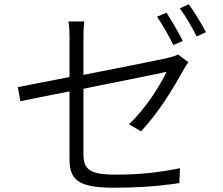

<svg xmlns="http://www.w3.org/2000/svg" viewBox="-20 -847 1040 895"><path d="M940 -697C921 -734 887 -790 860 -827L818 -808C846 -771 875 -720 897 -677L940 -697ZM832 -656C812 -697 779 -752 756 -788L712 -769C739 -731 768 -677 788 -637L832 -656ZM816 7 819 -63C720 -43 635 -33 517 -33C396 -33 369 -59 369 -129V-433L382 -436L403 -440L417 -443L431 -446C592 -478 744 -509 756 -512C727 -449 657 -338 581 -268L637 -235C719 -320 791 -441 837 -524C844 -536 851 -548 858 -557L810 -593C799 -587 783 -582 763 -577C722 -568 546 -532 369 -498V-665C369 -693 369 -719 373 -747H299C303 -724 304 -703 304 -680V-488C198 -468 108 -449 63 -441L75 -375C115 -384 198 -400 304 -421V-111C304 -16 332 28 510 28C619 28 699 22 776 12L785 11C789 10 794 10 798 9L811 7C813 7 814 7 816 7Z"/></svg>

Font: Glow Sans SC Normal
Style: Regular
Weight: 400
Designer: Ryoko NISHIZUKA (kana, bopomofo & ideographs); Paul D. Hunt (Latin, Greek & Cyrillic); Sandoll Communications, Soo-young
Version: Version 0.93